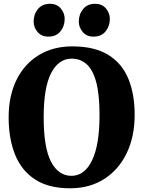

<svg xmlns="http://www.w3.org/2000/svg" viewBox="-20 -1002 771 1033"><path d="M361 11Q243.5 12 169.5 -36Q95.5 -84 61 -170.2Q26.5 -256.5 26.5 -370.5Q26.5 -487 69.2 -573Q112 -659 189.5 -706Q267 -753 371.5 -752.5Q489 -752 562.5 -706.8Q636 -661.5 670.2 -579Q704.5 -496.5 704.5 -384Q704.5 -267.5 662 -178.8Q619.5 -90 542.2 -40Q465 10 361 11ZM366 -686.5Q295.5 -686.5 255.2 -609Q215 -531.5 215 -371Q215 -207 254.8 -131.5Q294.5 -56 364.5 -56Q435 -56 475.2 -139Q515.5 -222 515.5 -383Q515.5 -493 497.8 -559.5Q480 -626 446.5 -656.2Q413 -686.5 366 -686.5ZM239.5 -805Q203 -805 182 -830Q161 -855 161 -886Q161 -925.5 184.2 -953.5Q207.5 -981.5 248.5 -981.5H249.5Q286 -981.5 307 -956.5Q328 -931.5 328 -900.5Q328 -861 305 -833Q282 -805 240.5 -805ZM482.5 -805Q446 -805 425 -830Q404 -855 404 -886Q404 -925.5 427.2 -953.5Q450.5 -981.5 491.5 -981.5H492.5Q529 -981.5 550 -956.5Q571 -931.5 571 -900.5Q571 -861 548 -833Q525 -805 483.5 -805Z"/></svg>

Font: Merriweather Black
Style: Regular
Weight: 900
Designer: Eben Sorkin
Foundry: Eben Sorkin
Version: Version 2.200;gftools[0.9.31]